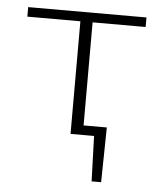

<svg xmlns="http://www.w3.org/2000/svg" viewBox="-45 -450 536 642"><g transform="rotate(5 222.5 -129.0)"><path d="M243 -378V-32H321L318 152H286L281 0H202V-378H24V-410H421V-378Z"/></g></svg>

Font: Ysabeau Infant Light
Style: Regular
Weight: 300
Designer: Christian Thalmann (Catharsis Fonts)
Version: Version 0.003